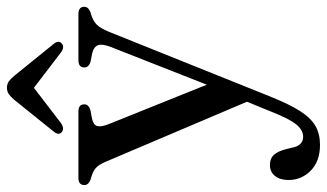

<svg xmlns="http://www.w3.org/2000/svg" viewBox="-214 -485 940 552"><g transform="rotate(-90 256.0 -209.0)"><path d="M210.5 102 239.5 31 67.5 -374Q58.5 -396 47.5 -404.8Q36.5 -413.5 16 -418.5Q0 -424.5 0 -436.5Q0 -453.5 20.5 -453.5H212Q232 -453.5 232 -436.5Q232 -424 215 -419L191 -414.5Q172.5 -410.5 169.5 -399.2Q166.5 -388 175.5 -365.5L288.5 -84.5L397 -360.5Q406.5 -385 402 -397.2Q397.5 -409.5 378.5 -414L355.5 -418.5Q338 -423.5 338 -436.5Q338 -453.5 359 -453.5H492Q512.5 -453.5 512.5 -436.5Q512.5 -425 497 -419Q474 -413 462.5 -402.2Q451 -391.5 440.5 -365.5L254 99Q232.5 152.5 212.8 183.5Q193 214.5 170 227.8Q147 241 115.5 241Q68.5 241 41.5 214.5Q14.5 188 14.5 150.5Q14.5 126 26.2 111.5Q38 97 58 97Q76.5 97 86.8 108.5Q97 120 102.5 141L107 158.5Q112.5 192.5 139 192.5Q158 192.5 174.2 172.8Q190.5 153 210.5 102ZM178.5 -504Q162.5 -493 152 -501.5Q142 -510.5 154 -525L245 -638Q253.5 -648 261.2 -653.5Q269 -659 279.5 -659Q290.5 -659 298.2 -653.5Q306 -648 314 -638L405.5 -525Q417.5 -510.5 407 -501.5Q396.5 -492.5 381 -504L279.5 -581.5Z"/></g></svg>

Font: Fraunces 72pt S050
Style: Regular
Weight: 400
Version: Version 1.000; ttfautohint (v1.8.3)